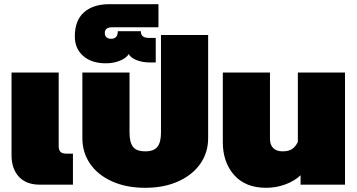

<svg xmlns="http://www.w3.org/2000/svg" viewBox="-20 -881 1701 916"><path d="M35 -141V-535H260V-184Q260 -165 268.5 -156.5Q277 -148 297 -148H328V0H170Q105 0 70 -38Q35 -76 35 -141Z M373 -222V-535H598V-248Q598 -202 614.5 -180.5Q631 -159 673 -159Q714 -159 731 -180.5Q748 -202 748 -248V-714H973V-222Q973 -153 935.5 -99.5Q898 -46 830 -15.5Q762 15 673 15Q583 15 515 -15.5Q447 -46 410 -99.5Q373 -153 373 -222Z M337 -707Q337 -784 381 -822.5Q425 -861 501 -861H736V-751H516Q480 -751 480 -724Q480 -710 488 -703Q496 -696 510 -696Q542 -696 542 -732H652Q652 -714 662.5 -707Q673 -700 693 -700H723V-583H696Q660 -583 632 -594Q604 -605 594 -623Q583 -604 552.5 -591.5Q522 -579 485 -579Q417 -579 377 -614Q337 -649 337 -707Z M1043 -203V-535H1268V-218Q1268 -190 1283.5 -174.5Q1299 -159 1328 -159Q1357 -159 1373.5 -170Q1390 -181 1401 -204V-535H1626V0H1414V-45Q1386 -18 1342 -1.5Q1298 15 1250 15Q1151 15 1097 -46Q1043 -107 1043 -203Z"/></svg>

Font: Prompt Black
Style: Regular
Weight: 900
Designer: Katatrad Team
Foundry: CadsonDemak
Version: Version 1.001